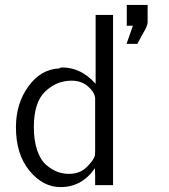

<svg xmlns="http://www.w3.org/2000/svg" viewBox="-20 -755 691 783"><path d="M45 -236Q45 -333 96 -403Q147 -473 222 -476Q226 -480 233 -480Q311 -480 370 -413V-694H441V0H368V-40Q368 -44 367.5 -54Q367 -64 367 -69Q314 8 227 8Q155 8 100 -59Q45 -126 45 -236ZM118 -237Q118 -181 132 -141Q146 -101 169.5 -81.5Q193 -62 215 -54Q237 -46 261 -46Q305 -46 332.5 -72.5Q360 -99 367 -120Q368 -128 368 -145V-354Q366 -379 339 -402.5Q312 -426 272 -426Q210 -426 164 -381.5Q118 -337 118 -237ZM496 -576 522 -650H497V-735H582V-663Q581 -654 577.5 -646Q574 -638 570.5 -631.5Q567 -625 558 -609.5Q549 -594 540 -576Z"/></svg>

Font: Coval
Style: ExtraLight
Weight: 250
Foundry: Context Ltd
Version: Version 001.000